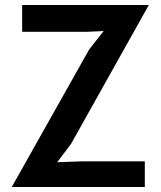

<svg xmlns="http://www.w3.org/2000/svg" viewBox="-20 -747 642 767"><path d="M27 0 336 -549 394 -623 328.5 -620H68.5V-727H574.5L264 -172.5L208.5 -99L310 -102.5H558.5V0Z"/></svg>

Font: Spline Sans Medium
Style: Regular
Weight: 500
Designer: Eben Sorkin, Mirko Velimirovic
Foundry: Sorkin Type
Version: Version 1.000; ttfautohint (v1.8.3)